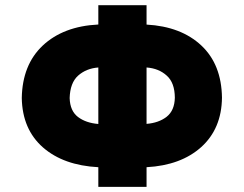

<svg xmlns="http://www.w3.org/2000/svg" viewBox="-20 -732 955 752"><path d="M554 0H365.1V-77.1Q229 -84.2 148.4 -154.5Q67.5 -225.5 65.3 -348Q67.5 -478.3 147.4 -553.6Q228.3 -629.3 365.1 -636V-711.6H554V-635.7Q689.3 -628.2 768.8 -553.6Q847.7 -479.4 849.4 -349.4Q848 -228 768.1 -155.9Q688.6 -84.5 554 -77.1ZM365.1 -246.4V-467.7Q317.5 -464.1 285.5 -435.4Q254.6 -407.3 252.8 -348Q254.3 -297.6 285.5 -273.8Q316.4 -250.4 365.1 -246.4ZM554 -246.8Q601.6 -250.7 632.5 -274.5Q663.7 -299 664.8 -349.4Q664.4 -408 633.2 -435.7Q602.3 -464.1 554 -467.7Z"/></svg>

Font: Linik Sans Black
Style: Regular
Weight: 900
Designer: Fonts by Rasmus Andersson / Changes by Cristiano Sobral with parts from Marc Monis
Foundry: rsms
Version: Version 3.020; ttfautohint (v1.6)